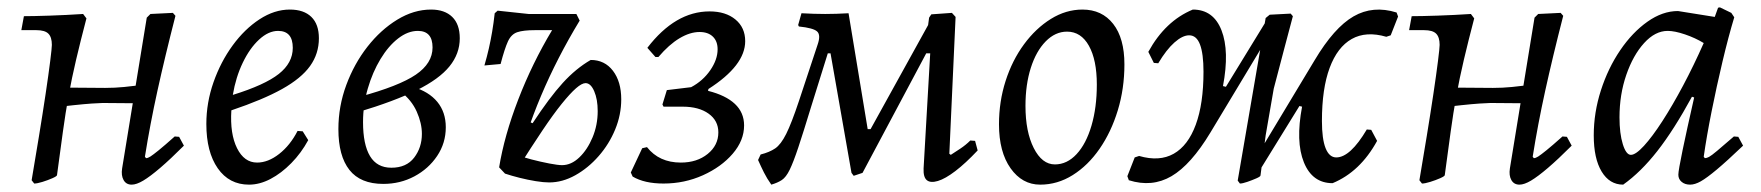

<svg xmlns="http://www.w3.org/2000/svg" viewBox="-20 -490 4788 522"><path d="M73 9 66 0Q76 -59 86 -120Q96 -181 104 -234.5Q112 -288 116.5 -324Q121 -360 121 -368Q121 -389 111.5 -398.5Q102 -408 79 -408H38L45 -446Q70 -446 115 -447.5Q160 -449 206 -452L215 -440Q199 -379 187 -328Q175 -277 166.5 -230Q158 -183 151 -132L135 -14Q135 -11 122.5 -5.5Q110 0 95.5 4.5Q81 9 73 9ZM126 -198 134 -252Q167 -252 200 -251.5Q233 -251 266 -251Q292 -251 317.5 -253.5Q343 -256 387 -262L382 -209L259 -210Q251 -210 229.5 -208.5Q208 -207 180 -204Q152 -201 126 -198ZM467 -118 480 -94Q443 -57 415.5 -33.5Q388 -10 369.5 1Q351 12 338 12Q323 12 316 -0.5Q309 -13 312 -32L379 -442L389 -452L450 -455L457 -447Q428 -334 408 -243Q388 -152 374 -64L377 -60Q382 -60 389 -64.5Q396 -69 411.5 -81.5Q427 -94 455 -119Z M847 -386Q847 -344 823 -310.5Q799 -277 747 -248Q695 -219 609 -190Q605 -126 624.5 -87Q644 -48 679 -48Q709 -48 739 -71.5Q769 -95 789 -134L803 -133L818 -109Q799 -74 772 -46.5Q745 -19 715.5 -3.5Q686 12 657 12Q603 12 572 -32.5Q541 -77 541 -153Q541 -211 560.5 -266.5Q580 -322 612.5 -366.5Q645 -411 685.5 -437.5Q726 -464 768 -464Q806 -464 826.5 -444Q847 -424 847 -386ZM736 -406Q710 -406 684.5 -382.5Q659 -359 640 -319.5Q621 -280 613 -232Q700 -259 738 -289Q776 -319 776 -360Q776 -406 736 -406Z M1022 10Q960 10 930 -28Q900 -66 900 -139Q900 -201 921.5 -259Q943 -317 979 -363Q1015 -409 1060 -436.5Q1105 -464 1152 -464Q1189 -464 1209.5 -444Q1230 -424 1230 -386Q1230 -344 1202 -309.5Q1174 -275 1113.5 -245Q1053 -215 953 -185L958 -227Q1065 -256 1110.5 -287Q1156 -318 1156 -361Q1156 -406 1116 -406Q1089 -406 1062.5 -385.5Q1036 -365 1014.5 -329.5Q993 -294 980 -249.5Q967 -205 967 -158Q967 -97 986 -65.5Q1005 -34 1044 -34Q1085 -34 1106 -61.5Q1127 -89 1127 -126Q1127 -155 1113 -186.5Q1099 -218 1069 -241L1102 -254Q1146 -241 1169 -213Q1192 -185 1192 -144Q1192 -101 1168.5 -66Q1145 -31 1106.5 -10.5Q1068 10 1022 10Z M1353 -18 1337 -35Q1351 -121 1389 -219.5Q1427 -318 1481 -408H1434Q1403 -408 1386.5 -402.5Q1370 -397 1361 -377.5Q1352 -358 1341 -316L1297 -312Q1304 -336 1309 -358Q1314 -380 1318 -403.5Q1322 -427 1325 -454L1333 -461L1417 -452H1547L1556 -434Q1433 -231 1382 -22ZM1387 -31 1382 -70Q1400 -63 1425 -56.5Q1450 -50 1473.5 -45.5Q1497 -41 1508 -41Q1533 -41 1555 -62Q1577 -83 1591 -116.5Q1605 -150 1605 -188Q1605 -220 1595.5 -242Q1586 -264 1572 -264Q1562 -264 1546 -250Q1530 -236 1507 -207.5Q1484 -179 1454.5 -135Q1425 -91 1387 -31ZM1473 6Q1458 6 1436.5 2.5Q1415 -1 1393 -6.5Q1371 -12 1353 -18L1416 -160L1428 -155Q1474 -225 1510 -264.5Q1546 -304 1586 -327Q1624 -327 1646.5 -297.5Q1669 -268 1669 -220Q1669 -178 1652.5 -138Q1636 -98 1607.5 -65.5Q1579 -33 1544 -13.5Q1509 6 1473 6Z M1784 9Q1732 9 1700 -10L1695 -21L1726 -87L1739 -90Q1772 -48 1831 -48Q1875 -48 1904 -71.5Q1933 -95 1933 -130Q1933 -162 1906.5 -181Q1880 -200 1836 -200H1784L1781 -206L1793 -245L1859 -253Q1891 -270 1911 -299Q1931 -328 1931 -356Q1931 -378 1918 -390.5Q1905 -403 1882 -403Q1856 -403 1827.5 -386Q1799 -369 1770 -335H1762L1740 -360Q1816 -459 1909 -459Q1953 -459 1979.5 -437Q2006 -415 2006 -378Q2006 -345 1981 -312.5Q1956 -280 1906 -248L1905 -243Q1953 -231 1978 -207.5Q2003 -184 2003 -149Q2003 -108 1972 -72Q1941 -36 1891 -13.5Q1841 9 1784 9Z M2301 -12 2295 -20 2238 -345H2213L2287 -454L2339 -139H2355L2337 -121L2510 -434L2544 -431L2325 -20ZM2077 12Q2065 -5 2057 -21Q2049 -37 2041 -55L2048 -70Q2072 -76 2087.5 -86.5Q2103 -97 2117.5 -126Q2132 -155 2152 -215L2203 -369Q2212 -395 2201.5 -404.5Q2191 -414 2152 -418L2150 -422L2159 -454Q2194 -452 2223.5 -452Q2253 -452 2287 -454L2234 -356L2185 -199Q2164 -130 2150.5 -89.5Q2137 -49 2127 -28.5Q2117 -8 2105.5 -0.5Q2094 7 2077 12ZM2491 -32 2509 -345H2493L2506 -442L2512 -451L2568 -455L2578 -444L2561 -72L2565 -69Q2576 -76 2591 -86Q2606 -96 2618 -108L2631 -107L2638 -81Q2605 -46 2577.5 -25Q2550 -4 2530 2Q2510 8 2500 0Q2490 -8 2491 -32Z M2808 12Q2759 12 2727.5 -32.5Q2696 -77 2696 -152Q2696 -214 2714 -270Q2732 -326 2764 -369.5Q2796 -413 2837 -438.5Q2878 -464 2923 -464Q2976 -464 3006.5 -425Q3037 -386 3037 -315Q3037 -249 3019 -190Q3001 -131 2969.5 -85.5Q2938 -40 2896.5 -14Q2855 12 2808 12ZM2848 -43Q2881 -43 2907 -71Q2933 -99 2947.5 -148.5Q2962 -198 2962 -260Q2962 -327 2940.5 -365.5Q2919 -404 2881 -404Q2849 -404 2823 -377.5Q2797 -351 2782.5 -305.5Q2768 -260 2768 -202Q2768 -132 2790.5 -87.5Q2813 -43 2848 -43Z M3603 8Q3548 8 3525 -48.5Q3502 -105 3520 -200L3496 -206L3529 -228L3400 -19L3380 -37L3554 -326Q3607 -415 3660 -445.5Q3713 -476 3777 -456L3781 -445L3761 -394L3749 -390Q3694 -406 3655 -384Q3616 -362 3595 -305.5Q3574 -249 3574 -161Q3574 -112 3584 -87Q3594 -62 3613 -62Q3651 -62 3696 -138L3708 -137L3724 -107Q3678 -23 3603 8ZM3049 0 3045 -11 3065 -62 3077 -66Q3132 -50 3171 -72Q3210 -94 3231 -151Q3252 -208 3252 -295Q3252 -344 3242.5 -369Q3233 -394 3213 -394Q3195 -394 3173 -374.5Q3151 -355 3129 -318L3117 -319L3102 -349Q3148 -433 3223 -464Q3279 -464 3301 -407.5Q3323 -351 3305 -256L3329 -250L3297 -228L3425 -437L3445 -419L3271 -130Q3218 -42 3165 -11Q3112 20 3049 0ZM3351 9 3345 1 3421 -441 3432 -450 3489 -453 3495 -446Q3483 -402 3471.5 -357.5Q3460 -313 3443 -249L3421 -122L3407 -13Q3407 -10 3395.5 -5Q3384 0 3371 4.5Q3358 9 3351 9Z M3846 9 3839 0Q3849 -59 3859 -120Q3869 -181 3877 -234.5Q3885 -288 3889.5 -324Q3894 -360 3894 -368Q3894 -389 3884.5 -398.5Q3875 -408 3852 -408H3811L3818 -446Q3843 -446 3888 -447.5Q3933 -449 3979 -452L3988 -440Q3972 -379 3960 -328Q3948 -277 3939.5 -230Q3931 -183 3924 -132L3908 -14Q3908 -11 3895.5 -5.5Q3883 0 3868.5 4.5Q3854 9 3846 9ZM3899 -198 3907 -252Q3940 -252 3973 -251.5Q4006 -251 4039 -251Q4065 -251 4090.5 -253.5Q4116 -256 4160 -262L4155 -209L4032 -210Q4024 -210 4002.5 -208.5Q3981 -207 3953 -204Q3925 -201 3899 -198ZM4240 -118 4253 -94Q4216 -57 4188.5 -33.5Q4161 -10 4142.5 1Q4124 12 4111 12Q4096 12 4089 -0.5Q4082 -13 4085 -32L4152 -442L4162 -452L4223 -455L4230 -447Q4201 -334 4181 -243Q4161 -152 4147 -64L4150 -60Q4155 -60 4162 -64.5Q4169 -69 4184.5 -81.5Q4200 -94 4228 -119Z M4615 -60Q4620 -60 4626.5 -63.5Q4633 -67 4648.5 -80Q4664 -93 4694 -119L4706 -118L4719 -94Q4675 -52 4647.5 -29Q4620 -6 4604 3Q4588 12 4575 12Q4561 12 4552 4.5Q4543 -3 4543 -15Q4543 -26 4554.5 -81.5Q4566 -137 4586 -225L4580 -227Q4531 -137 4486 -79.5Q4441 -22 4393 12Q4356 12 4334.5 -23.5Q4313 -59 4313 -122Q4313 -184 4332.5 -244.5Q4352 -305 4385 -353.5Q4418 -402 4459 -431Q4500 -460 4542 -460L4642 -444L4651 -469L4656 -470L4687 -455L4695 -443Q4679 -390 4663 -322.5Q4647 -255 4633.5 -187.5Q4620 -120 4612 -64ZM4414 -69Q4427 -69 4449.5 -93.5Q4472 -118 4499.5 -160.5Q4527 -203 4556 -257.5Q4585 -312 4612 -373Q4589 -387 4561 -396.5Q4533 -406 4514 -406Q4480 -406 4450 -373Q4420 -340 4401.5 -286.5Q4383 -233 4383 -171Q4383 -127 4392 -98Q4401 -69 4414 -69Z"/></svg>

Font: Alegreya
Style: Italic
Weight: 400
Italic angle: -7°
Designer: Juan Pablo del Peral
Foundry: Huerta Tipografica
Version: Version 2.009